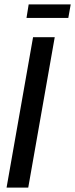

<svg xmlns="http://www.w3.org/2000/svg" viewBox="-20 -857 343 877"><path d="M10 0 131 -687H230L109 0ZM101 -775 111 -837H303L292 -775Z"/></svg>

Font: Archivo ExtraCondensed Medium
Style: Italic
Weight: 500
Width: 2
Italic angle: -10°
Designer: Hector Gatti
Foundry: Omnibus-Type
Version: Version 2.001